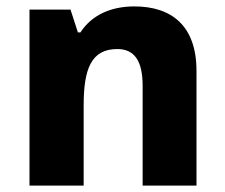

<svg xmlns="http://www.w3.org/2000/svg" viewBox="-20 -579 703 599"><path d="M399 -559C326 -559 266 -532 231 -478H223L200 -549H72V0H241V-250C241 -363 264 -426 346 -426C401 -426 425 -387 425 -311V0H593V-358C593 -499 515 -559 399 -559Z"/></svg>

Font: Noto Sans Ethiopic ExtraBold
Style: Regular
Weight: 800
Designer: Monotype Design Team
Foundry: Monotype Imaging Inc.
Version: Version 2.102